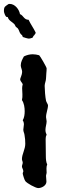

<svg xmlns="http://www.w3.org/2000/svg" viewBox="-49 -968 321 980"><path d="M196 -431C196 -411 186 -391 186 -370C186 -363 189 -356 189 -349C189 -335 183 -320 183 -305C183 -296 185 -288 189 -280C185 -273 184 -266 184 -258C184 -230 185 -201 185 -172C185 -157 186 -141 192 -128C186 -115 189 -100 189 -86C189 -81 186 -76 186 -70C186 -60 188 -51 188 -41C188 -21 164 -8 146 -8C133 -8 87 -33 80 -44C76 -49 67 -77 67 -83C67 -87 70 -90 70 -94C70 -103 63 -111 63 -118C63 -125 67 -131 67 -138C67 -144 63 -149 63 -156C63 -181 80 -206 80 -234C80 -249 79 -265 76 -280C75 -289 70 -296 70 -306C70 -315 73 -324 73 -333C73 -341 71 -348 67 -354C75 -367 77 -385 77 -400C77 -418 74 -442 63 -457C68 -477 64 -497 64 -517C64 -524 65 -531 67 -538C64 -547 54 -553 54 -564C54 -568 64 -587 64 -601C64 -613 57 -623 57 -634C57 -652 65 -665 73 -680C87 -687 102 -691 118 -691C129 -691 140 -689 151 -686C156 -682 189 -625 189 -619C189 -602 186 -586 186 -569C186 -555 179 -543 179 -530C179 -512 182 -471 186 -454C187 -448 196 -435 196 -431ZM-29 -911C-29 -904 -22 -886 -17 -882C-14 -881 -11 -882 -9 -880C-5 -863 14 -856 25 -844C28 -840 29 -835 32 -831C35 -828 40 -826 42 -823C49 -814 50 -801 58 -793L63 -789C66 -786 65 -782 68 -779C72 -777 93 -771 98 -771C102 -771 107 -772 112 -774C121 -774 119 -785 125 -787C128 -793 133 -795 133 -802C122 -825 107 -845 97 -867C73 -867 71 -889 53 -896C49 -920 27 -948 1 -948C-2 -948 -4 -948 -6 -947C-22 -935 -29 -936 -29 -911Z"/></svg>

Font: Margarine
Style: Regular
Weight: 400
Designer: Astigmatic (AOETI)
Foundry: Astigmatic (AOETI)
Version: Version 1.000